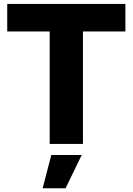

<svg xmlns="http://www.w3.org/2000/svg" viewBox="-20 -748 689 998"><path d="M17.6 -584.5V-727.5H631.8V-584.5H411.1V0H238.3V-584.5ZM201.7 230.5 246.6 57.6H404.8L320.8 230.5Z"/></svg>

Font: Inter Tight ExtraBold
Style: Regular
Weight: 800
Designer: Rasmus Andersson
Foundry: rsms
Version: Version 3.004; ttfautohint (v1.8.4.7-5d5b)